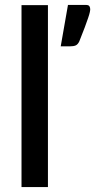

<svg xmlns="http://www.w3.org/2000/svg" viewBox="-20 -761 387 781"><path d="M175 -740V0H67.5V-740ZM328.5 -741Q341 -741 344 -735.2Q347 -729.5 347 -723.5Q347 -719 345.2 -710.8Q343.5 -702.5 338.5 -688Q333.5 -673.5 325 -650.2Q316.5 -627 302.5 -592.5Q296.5 -580 287.8 -576.2Q279 -572.5 264.5 -572.5H227L256.5 -741Z"/></svg>

Font: Lato SemiBold
Style: Regular
Weight: 600
Designer: Lukasz Dziedzic with Adam Twardoch and Botio Nikoltchev
Foundry: tyPoland Lukasz Dziedzic
Version: Version 2.015; 2015-08-06; http://www.latofonts.com/